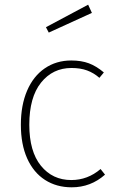

<svg xmlns="http://www.w3.org/2000/svg" viewBox="-20 -789 503 819"><path d="M423 -480 404 -457Q380 -478 351.5 -488.5Q323 -499 285 -499Q205 -499 155 -436.5Q105 -374 105 -257Q105 -143 154.5 -82Q204 -21 284 -21Q354 -21 409 -68L428 -44Q367 10 286 10Q221 10 172 -21.5Q123 -53 96 -113Q69 -173 69 -257Q69 -340 95.5 -402Q122 -464 171 -497.5Q220 -531 284 -531Q327 -531 359 -519Q391 -507 423 -480ZM372 -734 188 -650 176 -673 356 -769Z"/></svg>

Font: FiraGO UltraLight
Style: Regular
Weight: 200
Designer: bBox Type
Foundry: bBox Type GmbH
Version: Version 1.001